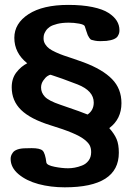

<svg xmlns="http://www.w3.org/2000/svg" viewBox="-20 -697 546 792"><path d="M341.3 -224.6Q366.7 -242.2 366.7 -273.9Q366.7 -322.3 300.3 -348.6Q262.2 -363.3 237.5 -372.1Q212.9 -380.9 201.2 -384.5Q189.5 -388.2 188.5 -388.7Q184.6 -388.7 176 -383.3Q167.5 -377.9 158.4 -364.7Q149.4 -351.6 149.4 -335.9Q149.4 -314.9 165 -298.1Q180.7 -281.2 228.5 -265.1Q324.2 -232.4 341.3 -224.6ZM430.7 -168.5Q451.7 -145 460.9 -123.3Q470.2 -101.6 470.2 -66.9Q470.2 75.7 247.1 75.7Q189 75.7 138.9 62.3Q88.9 48.8 56.4 21.5Q23.9 -5.9 23.9 -41.5Q23.9 -47.9 25.6 -53.7Q27.3 -59.6 33 -67.6Q38.6 -75.7 52.5 -80.6Q66.4 -85.4 87.4 -85.4Q96.2 -85.4 102.8 -85.7Q109.4 -85.9 110.4 -85.9Q145 -85.9 155.8 -75.7Q166.5 -65.4 171.4 -25.9Q174.3 -15.1 205.1 -9Q235.8 -2.9 260.7 -2.9Q273.9 -2.9 287.8 -5.4Q301.8 -7.8 318.4 -14.2Q335 -20.5 345.5 -34.7Q356 -48.8 356 -69.3Q356 -85.4 350.3 -96.9Q344.7 -108.4 327.6 -121.8Q310.5 -135.3 276.6 -149.4Q242.7 -163.6 188.5 -180.2Q106 -205.6 67.1 -243.4Q28.3 -281.2 28.3 -336.9Q28.3 -373.5 47.6 -398.4Q66.9 -423.3 92.3 -436Q39.1 -478.5 39.1 -541Q39.1 -600.6 97.9 -638.7Q156.7 -676.8 261.7 -676.8Q318.8 -676.8 361.3 -668Q403.8 -659.2 427.2 -644Q450.7 -628.9 461.7 -611.1Q472.7 -593.3 472.7 -572.8Q472.7 -565.4 471.4 -560.5Q470.2 -555.7 465.8 -548.1Q461.4 -540.5 449.5 -535.4Q437.5 -530.3 418.9 -528.3Q408.2 -527.3 394 -527.3Q380.9 -527.3 372.1 -529.1Q363.3 -530.8 357.9 -532.5Q352.5 -534.2 348.1 -541.3Q343.8 -548.3 342 -552Q340.3 -555.7 336.2 -568.6Q332 -581.5 329.6 -588.9Q327.1 -595.7 306.2 -599.6Q285.2 -603.5 263.7 -603.5Q236.3 -603.5 216.1 -598.4Q195.8 -593.3 185.3 -586.2Q174.8 -579.1 168.7 -569.3Q162.6 -559.6 161.1 -552.7Q159.7 -545.9 159.7 -538.1Q159.7 -525.4 166.5 -514.6Q173.3 -503.9 183.1 -496.6Q192.9 -489.3 210.7 -481.2Q228.5 -473.1 243.4 -468Q258.3 -462.9 283.4 -454.6Q308.6 -446.3 325.2 -439.9Q403.3 -410.6 442.1 -370.8Q481 -331.1 481 -271.5Q481 -206.1 430.7 -168.5Z"/></svg>

Font: Coustard
Style: Regular
Weight: 400
Foundry: vernon adams
Version: Version 1.000